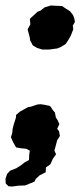

<svg xmlns="http://www.w3.org/2000/svg" viewBox="-37 -533 298 702"><path d="M22 6 12 -11 3 -31 8 -48 9 -61 13 -77 21 -102 22 -113 36 -125 65 -141 76 -143 100 -151 111 -152 125 -150 144 -146 149 -142 155 -132 164 -121 167 -104 174 -93 180 -79 172 -62 179 -53 182 -36 172 -20 162 18 168 31 156 48 147 68 131 79 130 97 108 108 94 121 89 131 55 145 29 146 8 149 -6 148 -16 138 -17 121 -11 103 0 91 23 82 43 69 51 62 69 52 70 31 72 18 59 11 39 9ZM117 -352 98 -358 83 -367 73 -386 72 -395 64 -426 74 -444 72 -464 84 -475 100 -490 111 -494 126 -506 149 -513 165 -512 190 -511 203 -502 219 -492 230 -478 234 -468 237 -453 229 -439 231 -426 222 -403 213 -387 203 -372 185 -361 173 -356 144 -352Z"/></svg>

Font: Winky Rough SemiBold
Style: Italic
Weight: 600
Italic angle: -8.97852°
Designer: Simon Atzbach
Foundry: typofactur
Version: Version 1.206; ttfautohint (v1.8.4.7-5d5b)